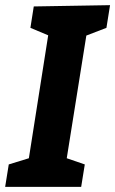

<svg xmlns="http://www.w3.org/2000/svg" viewBox="-20 -725 447 745"><path d="M239 -111 315 -587 393 -617 407 -705 111 -700 98 -617 167 -588 92 -111 14 -87 0 0H295L309 -87Z"/></svg>

Font: Bitter
Style: Bold Italic
Weight: 700
Designer: Sol Matas
Foundry: Sol Matas
Version: Version 1.002